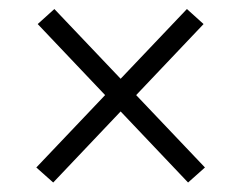

<svg xmlns="http://www.w3.org/2000/svg" viewBox="-20 -518 522 415"><path d="M97.5 -498.5 423 -156 386.5 -123.5 61.5 -466ZM95 -123.5 58.5 -156 384 -498.5 420 -466Z"/></svg>

Font: Anek Devanagari Medium Light
Style: Regular
Weight: 300
Version: Version 1.003